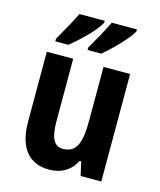

<svg xmlns="http://www.w3.org/2000/svg" viewBox="-115 -849 784 942"><g transform="rotate(15 276.5 -378.0)"><path d="M463 -756V-766H335C320 -734 287 -673 255 -619V-606H325C370 -644 444 -718 463 -756ZM299 -756V-766H171C155 -733 123 -674 91 -619V-606H157C210 -648 279 -716 299 -756ZM487 -546H352V-274C352 -166 335 -106 262 -106C217 -106 198 -147 198 -228V-546H64V-191C64 -60 120 10 224 10C283 10 331 -16 358 -70H366L382 0H487Z"/></g></svg>

Font: Noto Sans Telugu Condensed
Style: Bold
Weight: 700
Width: 3
Designer: Jelle Bosma - Monotype Design Team
Foundry: Monotype Imaging Inc.
Version: Version 2.005